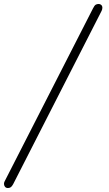

<svg xmlns="http://www.w3.org/2000/svg" viewBox="-20 -818 547 966"><path d="M20 128Q10 128 5 121.5Q0 115 0 107Q0 101 3 95L448 -776Q455 -790 461 -794Q467 -798 477 -798Q484 -798 489.5 -793Q495 -788 495 -779Q495 -771 491 -763L46 109Q40 120 34 124Q28 128 20 128Z"/></svg>

Font: Quicksand Light Light
Style: Regular
Weight: 300
Version: Version 3.006